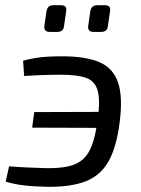

<svg xmlns="http://www.w3.org/2000/svg" viewBox="-20 -710 544 740"><path d="M220 -493Q310 -493 363 -470.5Q416 -448 435 -392Q454 -336 441 -237Q429 -143 398.5 -88.5Q368 -34 311 -11.5Q254 11 164 10Q111 9 72.5 4.5Q34 0 2 -10L15 -69Q50 -66 85.5 -64.5Q121 -63 155 -62Q207 -61 242 -68.5Q277 -76 299.5 -96Q322 -116 335 -152Q348 -188 356 -245Q367 -323 356.5 -360.5Q346 -398 311.5 -410Q277 -422 216 -422Q194 -422 171 -421.5Q148 -421 124 -420Q100 -419 73 -417L69 -476Q91 -482 113.5 -486Q136 -490 162.5 -491.5Q189 -493 220 -493ZM421 -279 412 -217 104 -218 112 -278ZM213 -690Q228 -690 232.5 -684Q237 -678 235 -666L227 -611Q226 -599 219.5 -593Q213 -587 200 -587H172Q148 -587 151 -610L159 -666Q161 -678 167.5 -684Q174 -690 187 -690ZM382 -690Q397 -690 401.5 -684Q406 -678 404 -666L396 -611Q395 -599 388.5 -593Q382 -587 369 -587H341Q317 -587 320 -610L328 -666Q330 -678 336.5 -684Q343 -690 356 -690Z"/></svg>

Font: Exo 2
Style: Italic
Weight: 400
Italic angle: -8°
Designer: Natanael Gama
Foundry: Natanael Gama
Version: Version 2.010